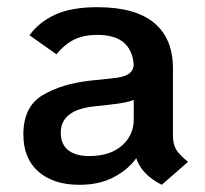

<svg xmlns="http://www.w3.org/2000/svg" viewBox="-20 -502 570 534"><path d="M503 -52 430 12Q374 -16 359 -62Q336 -30 296 -9Q256 12 201 12Q129 12 87 -24.5Q45 -61 45 -128Q45 -205 98 -237Q151 -269 233 -278L291 -284Q323 -287 336.5 -295.5Q350 -304 352 -321Q346 -405 251 -405Q214 -405 187.5 -392.5Q161 -380 137 -351L62 -404Q89 -441 134 -461.5Q179 -482 251 -482Q356 -482 408.5 -438.5Q461 -395 461 -312V-125Q461 -101 470 -86Q479 -71 503 -52ZM352 -170V-224Q333 -216 286 -211L241 -206Q149 -196 149 -133Q149 -101 169.5 -84.5Q190 -68 228 -68Q286 -68 319 -97Q352 -126 352 -170Z"/></svg>

Font: KoHo SemiBold
Style: Regular
Weight: 600
Designer: Cadson Demak & Katatrad Team
Foundry: Cadson Demak Co.,Ltd.
Version: Version 1.000; ttfautohint (v1.6)